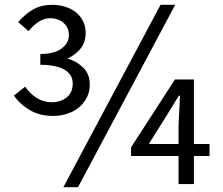

<svg xmlns="http://www.w3.org/2000/svg" viewBox="-20 -767 929 800"><path d="M56 -675Q84 -708 118 -727.5Q152 -747 198 -747Q226 -747 251.5 -739Q277 -731 296 -716Q315 -701 326 -679Q337 -657 337 -630Q337 -591 315.5 -564.5Q294 -538 261 -523Q298 -513 326 -486Q354 -459 354 -415Q354 -385 342 -361Q330 -337 309 -319.5Q288 -302 260 -293Q232 -284 200 -284Q146 -284 104.5 -308Q63 -332 38 -369L85 -406Q105 -376 133.5 -358.5Q162 -341 196 -341Q232 -341 257.5 -361Q283 -381 283 -419Q283 -457 248 -477Q213 -497 148 -497V-542Q205 -542 236 -564.5Q267 -587 267 -621Q267 -652 245 -671.5Q223 -691 188 -691Q163 -691 140 -675.5Q117 -660 99 -637ZM710 -747 305 13H244L649 -747ZM724 -167V-247L730 -368H725L669 -277L600 -167ZM853 -117H788V0H724V-117H526V-153L709 -436H788V-167H853Z"/></svg>

Font: SpoqaHanSans-Regular
Style: Regular
Weight: 400
Designer: [Spoqa Han Sans] Dong-huui Kim \uAE40 \uB3D9 \uD718  Younghwa Kang \uAC15 \uC601 \uD654  [Noto Sans] Ryoko NISHIZUKA \u8
Foundry: Spoqa (http://www.spoqa-han-sans.com)
Version: Version 2.000